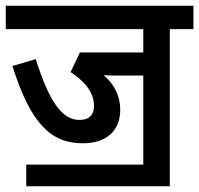

<svg xmlns="http://www.w3.org/2000/svg" viewBox="-22 -642 691 666"><path d="M69 -71V4H567V-541H649V-622H-2V-541H475V-460H255L223 -392C270 -361 304 -323 304 -275C304 -246 290 -226 253 -226C191 -226 147 -295 102 -437L21 -413C84 -215 153 -145 265 -145C348 -145 395 -189 395 -261C395 -311 373 -351 337 -382C349 -380 364 -380 380 -380H475V-71Z"/></svg>

Font: Noto Sans Devanagari Condensed Medium
Style: Regular
Weight: 500
Width: 3
Designer: Jelle Bosma - Monotype Design Team
Foundry: Monotype Imaging Inc.
Version: Version 2.004